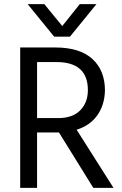

<svg xmlns="http://www.w3.org/2000/svg" viewBox="-20 -902 588 922"><path d="M251 -604H158V-335H260Q329 -335 365.5 -372.5Q402 -410 402 -469Q402 -604 251 -604ZM255 -266H158V0H77V-674H246Q363 -674 423.5 -619Q484 -564 484 -467Q482 -397 447 -348Q412 -299 348 -279L525 0H428L263 -266ZM316 -726H240L113 -882H193L279 -777L363 -882H443Z"/></svg>

Font: Hind Madurai
Style: Regular
Weight: 400
Designer: Jyotish Sonowal
Foundry: Indian Type Foundry
Version: Version 1.001;PS 1.0;hotconv 1.0.86;makeotf.lib2.5.63406; tt